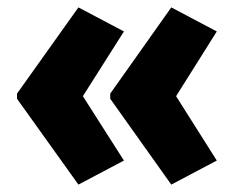

<svg xmlns="http://www.w3.org/2000/svg" viewBox="-20 -540 636 519"><path d="M26 -287 192 -520 315 -455 204 -280 315 -106 192 -41 26 -273ZM278 -287 443 -520 566 -455 456 -280 566 -106 443 -41 278 -273Z"/></svg>

Font: Noto Sans Gurmukhi UI Condensed Black
Style: Regular
Weight: 900
Width: 3
Designer: Jelle Bosma - Monotype Design Team
Foundry: Monotype Imaging Inc.
Version: Version 2.004; ttfautohint (v1.8.4.7-5d5b)